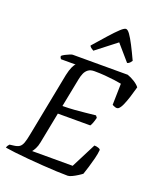

<svg xmlns="http://www.w3.org/2000/svg" viewBox="-180 -1067 970 1171"><g transform="rotate(20 304.5 -481.5)"><path d="M403.4 0Q373.7 0 330.6 -1.9Q287.5 -3.8 238.5 -7.2Q189.5 -10.5 141.2 -14.8Q92.9 -19.1 53.4 -23.7Q13.9 -28.4 -9.3 -32.4Q-7.3 -40.4 -3.2 -46.8Q1 -53.3 5.2 -57L34.1 -60.7Q55.8 -63.5 68 -72.1Q80.1 -80.8 87.6 -100.6Q95 -120.4 102 -157.9L182.9 -573.2Q190.4 -608.1 200.1 -628.6Q209.7 -649.1 217 -653.8H122.1Q120.1 -655.8 117.3 -660.6Q114.4 -665.4 114.4 -672.6Q121.1 -679.1 134.8 -686.3Q148.5 -693.5 161.8 -698.7Q175.2 -704 180.2 -704H537Q560 -696 582.8 -681.8Q605.5 -667.6 617.6 -651.7Q608.1 -616.6 597.6 -583.5Q587.1 -550.3 576.3 -526.5Q565.5 -502.6 554 -493.7Q544 -487.4 530.5 -492.6Q517 -497.7 513.3 -500.5L516.4 -638.2Q498.7 -642 470.1 -645.7Q441.5 -649.5 407.7 -652.3Q373.9 -655 338.5 -655Q314 -655 299.1 -644Q284.2 -632.9 276.5 -614.9Q268.8 -597 264.5 -574.9L227.9 -388.8Q269.3 -389.2 304.1 -391.8Q338.8 -394.3 372 -398Q405.3 -401.6 440 -405.1L449.6 -392.5Q444.6 -371.9 438.9 -357.2Q433.3 -342.5 428 -335.6H217.5L178.2 -134.5Q173.4 -109.6 164.4 -92.4Q155.3 -75.3 148.3 -67.3H411.3L493.7 -229Q508.5 -229 521.1 -224.2Q533.7 -219.5 533.2 -213.1Q531.2 -188.7 523.1 -156.7Q515.1 -124.8 505.8 -94.8Q496.5 -64.8 489.5 -44.4Q479.8 -36.6 463 -26.1Q446.2 -15.5 430 -7.9Q413.7 -0.2 403.4 0ZM289.5 -770.1Q279.7 -775.4 272.3 -781.3Q264.9 -787.2 262.9 -794Q307.5 -845.1 341.2 -882.8Q374.9 -920.5 397.8 -941.9Q420.8 -963.3 431.9 -963.3Q443.2 -963.3 458.3 -942.2Q473.3 -921.1 493.1 -882.9Q512.9 -844.7 536.3 -794Q531.8 -787.7 526 -780.5Q520.2 -773.4 508.7 -770.1L420.6 -871.9Z"/></g></svg>

Font: Texturina Medium
Style: Italic
Weight: 500
Italic angle: -11°
Designer: Guillermo Torres Carreño
Foundry: Omnibus-Type
Version: Version 1.002